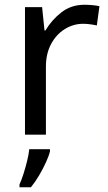

<svg xmlns="http://www.w3.org/2000/svg" viewBox="-20 -566 453 807"><path d="M335 -546Q350 -546 367.5 -544.5Q385 -543 398 -540L387 -459Q374 -462 358.5 -464Q343 -466 329 -466Q288 -466 252 -443.5Q216 -421 194.5 -380.5Q173 -340 173 -286V0H85V-536H157L167 -438H171Q197 -482 238 -514Q279 -546 335 -546ZM190 70Q186 88 173.5 115.5Q161 143 144.5 171Q128 199 110 221H62V209Q70 192 78.5 165.5Q87 139 94 110.5Q101 82 103 61H190Z"/></svg>

Font: Noto Sans Nabataean
Style: Regular
Weight: 400
Designer: Monotype Design Team
Foundry: Monotype Imaging Inc.
Version: Version 2.001; ttfautohint (v1.8.4.7-5d5b)